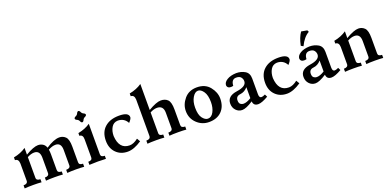

<svg xmlns="http://www.w3.org/2000/svg" viewBox="-5 -1668 5179 2563"><g transform="rotate(-20 2584.5 -386.0)"><path d="M884.3 0Q837.9 -4.4 769.5 -4.4Q690.4 -4.4 644.5 0V-43.9Q702.6 -43.9 704.1 -84.5V-306.2Q703.6 -407.2 623 -407.2Q576.7 -407.2 519.5 -376Q524.9 -345.7 524.9 -305.7V-84.5Q524.9 -43.9 581.5 -43.9V0Q535.2 -4.4 466.8 -4.4Q387.7 -4.4 341.8 0V-43.9Q399.9 -43.9 401.4 -84.5V-306.2Q400.9 -407.2 320.3 -407.2Q275.4 -407.2 221.7 -378.4V-84.5Q221.7 -43.9 278.8 -43.9V0Q232.4 -4.4 164.1 -4.4Q85 -4.4 39.1 0V-43.9Q96.7 -43.9 99.1 -84.5V-331.1Q96.7 -398.9 45.9 -398.9V-438Q148.4 -457.5 222.2 -508.8L221.7 -413.1Q338.9 -482.4 401.9 -482.4Q439.5 -482.4 469.5 -463.6Q499.5 -444.8 512.2 -406.2Q627 -482.4 704.6 -482.4Q755.4 -482.4 791.5 -447Q827.6 -411.6 827.6 -305.7V-84.5Q827.6 -43.9 884.3 -43.9Z M1064.5 -566.4Q1048.8 -567.9 1039.6 -590.1Q1030.3 -612.3 1008.1 -621.6Q985.8 -630.9 984.4 -646.5Q985.8 -662.1 1008.1 -671.6Q1030.3 -681.2 1039.6 -702.9Q1048.8 -724.6 1064.5 -726.1Q1080.1 -724.6 1089.6 -702.9Q1099.1 -681.2 1120.8 -671.6Q1142.6 -662.1 1144 -646.5Q1142.6 -630.9 1120.8 -621.6Q1099.1 -612.3 1089.6 -590.1Q1080.1 -567.9 1064.5 -566.4ZM1193.4 0 1081.1 -3.4 958.5 0V-43.9Q1015.1 -43.9 1015.1 -84V-343.3Q1015.1 -409.7 965.3 -409.7V-448.7Q1065.9 -468.3 1138.2 -518.1Q1137.7 -408.7 1137.7 -84Q1137.7 -43.9 1193.4 -43.9Z M1502.9 9.8Q1402.3 9.8 1338.4 -54.7Q1274.4 -119.1 1274.4 -225.6Q1274.4 -348.6 1349.4 -415.5Q1424.3 -482.4 1552.7 -482.4Q1689.5 -482.4 1689.5 -412.1Q1689.5 -389.6 1648.4 -344.7Q1605.5 -425.8 1513.7 -425.8Q1454.6 -423.3 1424.3 -372.3Q1394 -321.3 1394 -251Q1405.3 -60.5 1554.7 -60.5Q1610.4 -60.5 1674.8 -111.3L1702.1 -64.5Q1591.8 9.8 1502.9 9.8Z M2335.4 0Q2289.1 -4.4 2220.7 -4.4Q2141.6 -4.4 2095.7 0V-43.9Q2153.8 -43.9 2155.3 -84.5V-306.2Q2154.8 -407.2 2064.5 -407.2Q2019.5 -407.2 1965.8 -378.4V-84.5Q1965.8 -43.9 2022.9 -43.9V0Q1976.6 -4.4 1908.2 -4.4Q1829.1 -4.4 1783.2 0V-43.9Q1840.8 -43.9 1843.3 -84.5V-604.5Q1840.8 -672.4 1790 -672.4V-711.4Q1892.6 -731 1966.3 -782.2L1965.8 -413.1Q2083 -482.4 2146 -482.4Q2206.5 -482.4 2242.7 -447Q2278.8 -411.6 2278.8 -305.7V-84.5Q2278.8 -43.9 2335.4 -43.9Z M2658.2 9.8Q2558.1 9.8 2485.6 -59.8Q2413.1 -129.4 2413.1 -234.4Q2413.1 -326.7 2478.8 -404.5Q2544.4 -482.4 2657.2 -482.4Q2775.4 -482.4 2839.1 -403.6Q2902.8 -324.7 2902.8 -235.8Q2902.8 -122.6 2837.2 -56.4Q2771.5 9.8 2658.2 9.8ZM2657.2 -38.1Q2708.5 -38.1 2739.3 -95.7Q2770 -153.3 2770 -232.9Q2770 -332.5 2734.1 -383.8Q2698.2 -435.1 2658.2 -435.1Q2613.8 -435.1 2579.6 -377.4Q2545.4 -319.8 2545.4 -232.9Q2545.4 -132.3 2581.8 -85.2Q2618.2 -38.1 2657.2 -38.1Z M3356 9.8Q3288.6 9.8 3283.7 -55.7Q3183.1 9.8 3128.4 9.8Q3076.7 9.8 3040.5 -28.3Q3004.4 -66.4 3004.4 -125Q3004.4 -230.5 3144 -250Q3283.7 -269.5 3283.7 -343.8Q3283.7 -375 3263.7 -399.9Q3243.7 -424.8 3195.8 -424.8Q3128.4 -424.8 3123.5 -335Q3105.5 -330.1 3090.3 -330.1Q3040.5 -330.1 3035.2 -372.1Q3035.2 -416.5 3086.2 -447.5Q3137.2 -478.5 3216.8 -481Q3286.6 -481 3340.8 -449Q3395 -417 3395 -339.8V-117.2Q3395 -64.5 3427.2 -64.5Q3446.8 -64.5 3481 -81.1L3499.5 -43.9Q3406.7 9.8 3356 9.8ZM3171.4 -63Q3219.2 -63 3281.7 -102.5V-257.8Q3236.8 -205.1 3173.6 -198.2Q3110.4 -191.4 3110.4 -130.9Q3110.4 -92.8 3129.4 -77.9Q3148.4 -63 3171.4 -63Z M3765.1 9.8Q3664.6 9.8 3600.6 -54.7Q3536.6 -119.1 3536.6 -225.6Q3536.6 -348.6 3611.6 -415.5Q3686.5 -482.4 3814.9 -482.4Q3951.7 -482.4 3951.7 -412.1Q3951.7 -389.6 3910.6 -344.7Q3867.7 -425.8 3775.9 -425.8Q3716.8 -423.3 3686.5 -372.3Q3656.2 -321.3 3656.2 -251Q3667.5 -60.5 3816.9 -60.5Q3872.6 -60.5 3937 -111.3L3964.4 -64.5Q3854 9.8 3765.1 9.8Z M4396.5 9.8Q4329.1 9.8 4324.2 -55.7Q4223.6 9.8 4168.9 9.8Q4117.2 9.8 4081.1 -28.3Q4044.9 -66.4 4044.9 -125Q4044.9 -230.5 4184.6 -250Q4324.2 -269.5 4324.2 -343.8Q4324.2 -375 4304.2 -399.9Q4284.2 -424.8 4236.3 -424.8Q4168.9 -424.8 4164.1 -335Q4146 -330.1 4130.9 -330.1Q4081.1 -330.1 4075.7 -372.1Q4075.7 -416.5 4126.7 -447.5Q4177.7 -478.5 4257.3 -481Q4327.1 -481 4381.3 -449Q4435.5 -417 4435.5 -339.8V-117.2Q4435.5 -64.5 4467.8 -64.5Q4487.3 -64.5 4521.5 -81.1L4540 -43.9Q4447.3 9.8 4396.5 9.8ZM4211.9 -63Q4259.8 -63 4322.3 -102.5V-257.8Q4277.3 -205.1 4214.1 -198.2Q4150.9 -191.4 4150.9 -130.9Q4150.9 -92.8 4169.9 -77.9Q4189 -63 4211.9 -63ZM4185.5 -510.3 4153.3 -528.8Q4175.3 -638.7 4223.1 -707L4306.6 -692.4L4317.9 -667.5Q4240.7 -625.5 4185.5 -510.3Z M5132.3 0Q5085.9 -4.4 5017.6 -4.4Q4938.5 -4.4 4892.6 0V-43.9Q4950.7 -43.9 4952.1 -84.5V-306.2Q4951.7 -407.2 4871.1 -407.2Q4826.2 -407.2 4772.5 -378.4V-84.5Q4772.5 -43.9 4829.6 -43.9V0Q4783.2 -4.4 4714.8 -4.4Q4635.7 -4.4 4589.8 0V-43.9Q4647.5 -43.9 4649.9 -84.5V-331.1Q4647.5 -398.9 4596.7 -398.9V-438Q4699.2 -457.5 4772.9 -508.8L4772.5 -413.1Q4889.6 -482.4 4952.6 -482.4Q5003.4 -482.4 5039.6 -447Q5075.7 -411.6 5075.7 -305.7V-84.5Q5075.7 -43.9 5132.3 -43.9Z"/></g></svg>

Font: Kelvinch
Style: Bold
Weight: 700
Designer: Paul James Miller
Foundry: High-Logic / Made with FontCreator
Version: Version 3.501;March 28, 2021;FontCreator 13.0.0.2683 64-bit